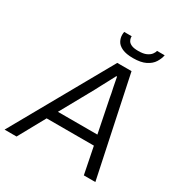

<svg xmlns="http://www.w3.org/2000/svg" viewBox="-224 -1011 1091 1154"><g transform="rotate(30 321.5 -434.0)"><path d="M-26 0 360 -686H459L604 0H524L487 -185H159L57 0ZM198 -253H472L426 -481Q424 -495 420.5 -511.5Q417 -528 413 -546.5Q409 -565 406 -582.5Q403 -600 400 -614H395Q385 -594 371 -568.5Q357 -543 344.5 -519Q332 -495 324 -480ZM427 -758Q379 -758 351 -771Q323 -784 312 -804.5Q301 -825 301 -847Q301 -852 301.5 -857.5Q302 -863 303 -868H355Q355 -866 355 -863.5Q355 -861 355 -859Q356 -848 362.5 -837Q369 -826 385.5 -818.5Q402 -811 433 -811Q468 -811 488.5 -820.5Q509 -830 519 -843.5Q529 -857 531 -868H584Q579 -842 563 -816.5Q547 -791 514 -774.5Q481 -758 427 -758Z"/></g></svg>

Font: Archivo SemiBold Light
Style: Italic
Weight: 300
Italic angle: -10°
Version: Version 2.001